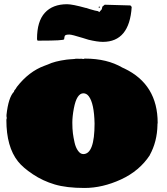

<svg xmlns="http://www.w3.org/2000/svg" viewBox="-20 -887 806 924"><path d="M738.8 -295.4Q737.8 -290.5 737.8 -289.6V-285.6Q736.3 -205.1 700.7 -140.6H701.2Q651.4 -64.5 562.3 -23.4Q473.1 17.6 386.7 17.6Q300.3 17.6 243.4 0.7Q186.5 -16.1 138.2 -48.3Q89.8 -80.6 66.4 -110.4Q10.7 -180.7 10.7 -309.1Q10.7 -313.5 12.2 -316.4V-324.2Q10.7 -326.2 10.7 -328.1L11.7 -333.5H11.2Q20.5 -418.9 47.4 -445.8Q47.4 -451.2 54.2 -458V-457.5L61.5 -469.2Q119.1 -543 193.4 -570.3L210.4 -576.7Q242.7 -592.3 300.8 -600.1L316.4 -601.6Q319.8 -602.1 330.3 -602.5Q340.8 -603 345.2 -604.5L366.2 -604Q367.7 -604.5 369.6 -604.5Q371.6 -604.5 374 -604L373.5 -604.5Q376.5 -603 382.3 -603Q384.3 -605 389.2 -605Q495.1 -605 569.3 -561.5L579.1 -557.1Q738.8 -480.5 738.8 -295.4ZM435.1 -292.5Q433.1 -389.6 407.2 -423.8Q396.5 -438 381.1 -438Q365.7 -438 354 -420.2Q342.3 -402.3 335.2 -364.3Q328.1 -326.2 328.1 -296.6Q328.1 -267.1 330.8 -245.8Q333.5 -224.6 338.9 -200.9Q344.2 -177.2 355.5 -161.4Q366.7 -145.5 380.9 -145.5Q435.1 -145.5 435.1 -292.5ZM472.7 -855 483.9 -864.3 607.4 -860.8Q608.9 -860.4 613.8 -853.5Q603 -685.5 475.1 -685.5Q448.2 -685.5 405.8 -695.8L377.4 -704.6Q325.7 -720.7 313.7 -720.7Q301.8 -720.7 296.6 -718.5Q291.5 -716.3 290.5 -710.4Q289.6 -704.6 288.6 -698Q287.6 -691.4 174.3 -691.4H161.1Q158.2 -694.3 158.2 -700.2Q158.2 -784.2 195.8 -825.4Q233.4 -866.7 302.7 -866.7Q328.6 -866.7 393.6 -848.6V-849.1Q408.2 -843.8 436 -836.4L450.7 -833.5Q452.6 -833.5 457.5 -828.6L469.7 -842.3Q472.2 -850.6 472.7 -855ZM453.6 -852.1 458 -856.9 461.4 -848.6Z"/></svg>

Font: Bowlby One
Style: Regular
Weight: 400
Designer: vernon adams
Foundry: vernon adams
Version: Version 1.000